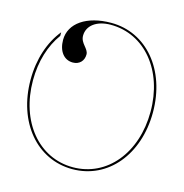

<svg xmlns="http://www.w3.org/2000/svg" viewBox="-111 -865 928 970"><g transform="rotate(15 352.5 -379.5)"><path d="M352.5 -762.5C224.5 -762.5 139 -704 139 -616.5C139 -557.5 169.5 -518.5 215.5 -518.5C249.5 -518.5 272.5 -541.5 272.5 -575.5C272.5 -606.5 231 -622.5 231 -663C231 -716.5 279.5 -752.5 352.5 -752.5C530.5 -752.5 660 -596 660 -380C660 -164 531 -7.5 352.5 -7.5C174 -7.5 45 -164 45 -380C45 -480 72.5 -567 120 -632V-651C65 -583.5 32.5 -489 32.5 -380C32.5 -158 167 2.5 352.5 2.5C538 2.5 672.5 -158 672.5 -380C672.5 -602 537.5 -762.5 352.5 -762.5Z"/></g></svg>

Font: ZnikomitNo24
Style: Regular
Weight: 500
Designer: gluk
Foundry: gluk
Version: Version 0.55